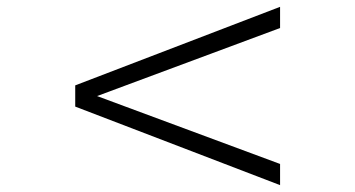

<svg xmlns="http://www.w3.org/2000/svg" viewBox="-20 -581 1040 562"><path d="M200.2 -269V-331.1L799.8 -561V-499L264.2 -299.8L799.8 -101.1V-39.1Z"/></svg>

Font: BabelStone Ogham Stemless
Style: Regular
Weight: 400
Designer: Andrew West
Foundry: BabelStone
Version: Version 2.02 March 14, 2022